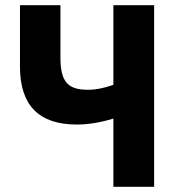

<svg xmlns="http://www.w3.org/2000/svg" viewBox="-20 -720 687 740"><path d="M417 0H574V-700H417V-393C379 -380 350 -374 319 -374C241 -374 213 -405 213 -498V-700H57V-463C57 -314 130 -240 276 -240C319 -240 364 -247 417 -263Z"/></svg>

Font: Fixel Text Bold
Style: Bold
Weight: 700
Width: 4
Designer: AlfaBravo + MacPaw
Foundry: Kyrylo Tkachov, Marchela Mozhyna, Serhii Makarenko, Maria Weinstein, Zakhar Kryvoshyya
Version: Version 1.211